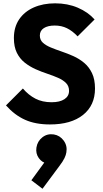

<svg xmlns="http://www.w3.org/2000/svg" viewBox="-20 -737 622 1154"><path d="M280 11Q193 11 130.2 -17.2Q67.5 -45.5 16 -103.5L117.5 -205Q151.5 -165.5 193 -144Q234.5 -122.5 290 -122.5Q339.5 -122.5 367.2 -140.8Q395 -159 395 -191Q395 -219.5 377 -237.8Q359 -256 329.5 -269Q300 -282 264.5 -293.8Q229 -305.5 193.8 -321.2Q158.5 -337 129 -360.2Q99.5 -383.5 81.5 -419.2Q63.5 -455 63.5 -508.5Q63.5 -574 95.2 -620.8Q127 -667.5 183 -692.2Q239 -717 311.5 -717Q386 -717 447.5 -690.8Q509 -664.5 548.5 -620L446.5 -518.5Q415 -551.5 382.2 -567.5Q349.5 -583.5 309 -583.5Q267.5 -583.5 243.5 -568Q219.5 -552.5 219.5 -523.5Q219.5 -497 237.5 -480.5Q255.5 -464 285 -451.8Q314.5 -439.5 350 -427.5Q385.5 -415.5 420.8 -399.8Q456 -384 485.5 -359.5Q515 -335 533 -297.5Q551 -260 551 -205Q551 -103.5 479 -46.2Q407 11 280 11ZM235.5 397.5 168.5 346.5 259 222.5 306 217Q296.5 230 285 238.2Q273.5 246.5 261 244.5Q232.5 240 213 212.8Q193.5 185.5 199 149.5Q205 111.5 234.8 88.2Q264.5 65 303.5 71Q340 77 362.8 108Q385.5 139 379 178Q377 193.5 367.5 213.5Q358 233.5 335 263.5Z"/></svg>

Font: Outfit Thin
Style: Regular
Weight: 100
Designer: Rodrigo Fuenzalida
Foundry: fragTYPE
Version: Version 1.100;gftools[0.9.27]